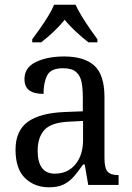

<svg xmlns="http://www.w3.org/2000/svg" viewBox="-20 -786 563 816"><path d="M188 10Q127 10 86.5 -29Q46 -68 46 -150Q46 -230 98 -268Q150 -306 256 -310L332 -313V-373Q332 -410 326.5 -437.5Q321 -465 303 -480.5Q285 -496 248 -496Q196 -496 180.5 -465.5Q165 -435 165 -387Q125 -387 104.5 -402Q84 -417 84 -450Q84 -499 132.5 -522.5Q181 -546 253 -546Q338 -546 381 -507Q424 -468 424 -373V-114Q424 -72 437 -57Q450 -42 481 -42H484V0H355L340 -87H333Q314 -59 295 -37Q276 -15 251.5 -2.5Q227 10 188 10ZM213 -48Q268 -48 300.5 -87.5Q333 -127 333 -191V-272L275 -269Q199 -266 169.5 -234.5Q140 -203 140 -145Q140 -98 158 -73Q176 -48 213 -48ZM117 -619Q131 -638 149.5 -664Q168 -690 184.5 -717Q201 -744 210 -766H301Q311 -744 327.5 -717Q344 -690 362 -664Q380 -638 394 -619V-606H356Q330 -626 303 -651Q276 -676 255 -702Q234 -676 207.5 -651Q181 -626 155 -606H117Z"/></svg>

Font: Noto Serif Myanmar SemCond
Style: Regular
Weight: 400
Width: 4
Designer: Ben Mitchell and the Monotype Design Team
Foundry: Monotype Imaging Inc.
Version: Version 2.106; ttfautohint (v1.8.4.7-5d5b)